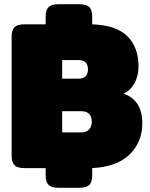

<svg xmlns="http://www.w3.org/2000/svg" viewBox="-20 -795 708 908"><path d="M196 36V0H95Q62 0 48.5 -14Q35 -28 35 -57V-623Q35 -652 48.5 -666Q62 -680 95 -680H196V-718Q196 -747 209.5 -761Q223 -775 256 -775H355Q389 -775 402.5 -761.5Q416 -748 416 -718V-680Q529 -676 582 -624Q635 -572 635 -480Q635 -435 615.5 -400.5Q596 -366 564 -352Q653 -322 653 -212Q653 -123 593 -64.5Q533 -6 416 0V36Q416 66 402.5 79.5Q389 93 355 93H256Q223 93 209.5 79Q196 65 196 36ZM350 -423Q396 -423 396 -467Q396 -511 350 -511H274V-423ZM367 -169Q388 -169 401 -182.5Q414 -196 414 -219Q414 -243 401.5 -256Q389 -269 367 -269H274V-169Z"/></svg>

Font: Mitr
Style: Bold
Weight: 700
Designer: Thanarat Vachiruckul
Foundry: Cadson Demak
Version: Version 1.002